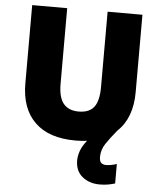

<svg xmlns="http://www.w3.org/2000/svg" viewBox="-62 -767 881 1060"><g transform="rotate(5 378.5 -237.0)"><path d="M519 88Q519 113 529.5 121.5Q540 130 557 130Q570 130 587.5 126.5Q605 123 615 119V227Q599 232 578 236Q557 240 530 240Q473 240 434 208.5Q395 177 395 118Q395 93 405 65Q415 37 440 6Q410 10 376 10Q228 10 150.5 -65.5Q73 -141 73 -280V-714H267V-295Q267 -219 295.5 -185Q324 -151 379 -151Q438 -151 464.5 -185.5Q491 -220 491 -296V-714H684V-284Q684 -214 663.5 -158.5Q643 -103 602 -65Q564 -19 541.5 15Q519 49 519 88Z"/></g></svg>

Font: Noto Sans Khmer UI Black
Style: Regular
Weight: 900
Designer: Danh Hong and the Monotype Design Team
Foundry: Monotype Imaging Inc.
Version: Version 2.002; ttfautohint (v1.8.4.7-5d5b)